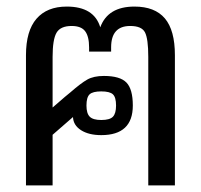

<svg xmlns="http://www.w3.org/2000/svg" viewBox="-20 -564 611 584"><path d="M59 -396Q59 -470 91 -507Q123 -544 183 -544Q266 -544 285 -481Q308 -544 389 -544Q451 -544 481.5 -508Q512 -472 512 -396V0H431V-391Q431 -446 421 -465.5Q411 -485 376 -485Q318 -485 318 -420V-407H251V-420Q251 -453 239 -469Q227 -485 198 -485Q164 -485 152 -464.5Q140 -444 140 -391V-237L177 -269Q193 -282 194 -283Q226 -311 245.5 -322Q265 -333 296 -333Q345 -333 364.5 -313Q384 -293 384 -243Q384 -153 288 -153Q250 -153 226.5 -168Q203 -183 202 -208L140 -154V0H59ZM333 -243Q333 -268 323.5 -277Q314 -286 288 -286Q262 -286 252.5 -277Q243 -268 243 -243Q243 -219 253 -209Q263 -199 288 -199Q314 -199 323.5 -209Q333 -219 333 -243Z"/></svg>

Font: Pridi Light
Style: Regular
Weight: 300
Designer: Katatrad Team
Foundry: CadsonDemak
Version: Version 1.003